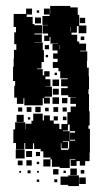

<svg xmlns="http://www.w3.org/2000/svg" viewBox="-20 -610 367 647"><path d="M278 -187V-176H283V-96H282V-67H267V-52H249V-67H238V-51H218V-71H234V-73H215V-44H181V-48H155V-73H150V-79H126V-100H117V-108H95V-127H91V-108H65V-128H62V-107H34V-128H25V-174H31V-198H65V-174H66V-193H86V-203H92V-227H124V-204H128V-221H148V-204H161V-193H180V-175H187V-192H207V-232H218V-251H236V-260H217V-282H236V-283H210V-289H186V-313H208V-319H186V-343H208V-346H183V-370H177V-381H158V-401H174V-412H159V-430H174V-440H157V-462H175V-463H150V-485H147V-472H129V-490H142V-497H124V-525H142V-526H123V-556H147V-561H128V-581H148V-562H149V-590H217V-585H242V-560H247V-524H271V-498H245V-522H239V-500H221V-493H240V-470H247V-463H270V-439H250V-437H274V-405H273V-382H279V-353H280V-309H278V-293H280V-235H282V-187ZM28 -321H31V-337H24V-385H26V-413H27V-442H35V-461H28V-501H34V-519H26V-563H68V-581H88V-561H70V-553H90V-529H96V-525H122V-497H96V-494H121V-468H96V-467H124V-441H128V-401H120V-379H105V-377H124V-356H129V-370H147V-352H133V-343H150V-319H133V-318H155V-284H130V-281H148V-261H128V-279H124V-255H62V-279H59V-260H37V-281H28ZM104 -575H112V-567H104ZM98 -551H118V-531H98ZM249 -550H267V-532H249ZM217 -519H216V-504H217ZM264 -487V-475H252V-487ZM131 -458H145V-444H131ZM179 -445H180V-458H179ZM142 -425V-417H134V-425ZM164 -357V-365H172V-357ZM179 -320H157V-342H179ZM178 -311V-291H158V-311ZM179 -260H157V-282H179ZM189 -280H207V-262H189ZM117 -250V-232H99V-250ZM70 -249H86V-233H70ZM176 -249V-233H160V-249ZM41 -234V-248H55V-234ZM191 -248H205V-234H191ZM144 -247V-235H132V-247ZM60 -199H36V-223H60ZM161 -218H175V-204H161ZM204 -217V-205H192V-217ZM82 -215V-207H74V-215ZM215 -168V-136H233V-139H216V-163H233V-168H215V-190H209V-170H192V-168ZM210 -109H213V-134H192V-132H209V-110H187V-127H185V-109H186V-105H210ZM63 -76H33V-106H63ZM88 -81H68V-101H88ZM115 -84H101V-98H115ZM150 -49H126V-73H150ZM87 -52H69V-70H87ZM56 -53H40V-69H56ZM112 -57H104V-65H112ZM217 -20V-42H239V-20ZM177 -22H159V-40H177ZM252 -25V-37H264V-25ZM83 -26H73V-36H83ZM194 -27V-35H202V-27ZM51 -28H45V-34H51ZM105 -28V-34H111V-28ZM184 -15H210V-19H246V17H210V13H184ZM269 10H247V-12H269ZM173 4H163V-6H173ZM112 3H104V-5H112Z"/></svg>

Font: Rubik-Storm
Style: Regular
Weight: 400
Designer: NaN (generative design), Hubert & Fischer (Rubik source font outlines)
Foundry: NaN, Hubert & Fischer
Version: Version 1.000